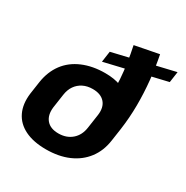

<svg xmlns="http://www.w3.org/2000/svg" viewBox="-177 -918 1040 1075"><g transform="rotate(30 343.5 -380.5)"><path d="M264 10Q183 10 128 -17Q73 -44 48.5 -95Q24 -146 33 -217L45 -299Q56 -370 94 -421Q132 -472 195.5 -499Q259 -526 340 -526Q399 -526 441.5 -509.5Q484 -493 507.5 -463.5Q531 -434 532 -395L429 -434Q431 -487 427.5 -538Q424 -589 416.5 -639.5Q409 -690 398 -741L552 -771Q567 -696 575 -616.5Q583 -537 582.5 -457.5Q582 -378 571 -299L559 -217Q549 -146 510 -95Q471 -44 408.5 -17Q346 10 264 10ZM280 -102Q332 -102 366.5 -132Q401 -162 408 -214L421 -303Q428 -355 402 -384.5Q376 -414 324 -414Q289 -414 262 -400.5Q235 -387 218 -362.5Q201 -338 196 -303L183 -214Q177 -162 202.5 -132Q228 -102 280 -102ZM301 -642 687 -733 677 -663 291 -572Z"/></g></svg>

Font: Pathway Extreme SemiCondensed
Style: Bold Italic
Weight: 700
Width: 4
Italic angle: -8°
Version: Version 1.001;gftools[0.9.26]